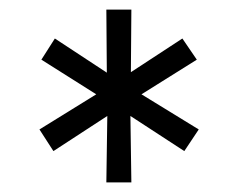

<svg xmlns="http://www.w3.org/2000/svg" viewBox="-20 -720 495 399"><path d="M201 -341 203 -479 91 -406 62 -451 180 -524 66 -596 94 -640 202 -569 201 -700H253L252 -570L359 -640L389 -596L274 -524L393 -451L363 -406L251 -479L253 -341Z"/></svg>

Font: Red Hat Text
Style: Regular
Weight: 400
Designer: Pentagram, MCKL
Foundry: MCKL
Version: Version 1.030